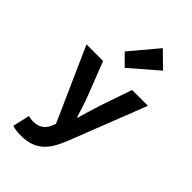

<svg xmlns="http://www.w3.org/2000/svg" viewBox="-297 -908 1194 1194"><g transform="rotate(45 300.0 -310.5)"><path d="M143 194Q121 194 102 191.5Q83 189 67 184L93 72Q112 78 132 78Q175 78 199.5 60Q224 42 236 13L246 -13L31 -496H177L260 -283Q274 -248 286 -210.5Q298 -173 310 -134H314Q324 -171 336 -208.5Q348 -246 359 -283L432 -496H571L375 5Q357 52 336 87.5Q315 123 288 146.5Q261 170 225.5 182Q190 194 143 194ZM302 -561 230 -633 383 -815 483 -717Z"/></g></svg>

Font: Source Code Pro
Style: Bold
Weight: 700
Monospace: yes
Designer: Paul D. Hunt, Teo Tuominen
Foundry: Adobe Systems Incorporated
Version: Version 2.030;PS 1.000;hotconv 16.6.51;makeotf.lib2.5.65220